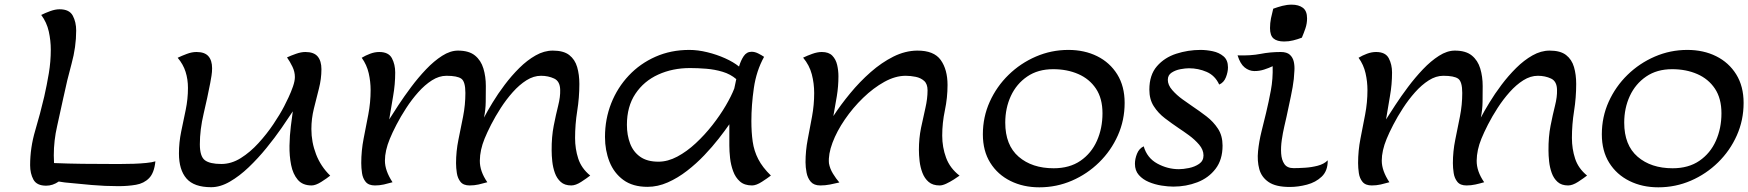

<svg xmlns="http://www.w3.org/2000/svg" viewBox="-20 -778 7394 812"><path d="M107.4 -79.1Q107.4 -153.3 128.9 -225.8Q150.4 -298.3 167 -369.1Q178.2 -418.5 186.5 -468Q194.8 -517.6 194.8 -567.9Q194.8 -606.4 186.3 -645Q177.7 -683.6 154.3 -714.8Q170.9 -723.1 192.4 -731Q213.9 -738.8 231.9 -738.8Q273.4 -738.8 287.8 -711.7Q302.2 -684.6 302.2 -648.9Q302.2 -579.6 282.7 -508.5Q263.2 -437.5 249 -369.1Q249 -368.7 248.8 -368.2Q248.5 -367.7 248.5 -367.2Q235.8 -306.6 221.7 -245.1Q207.5 -183.6 207.5 -121.1Q207.5 -103 208.5 -88.4Q269 -85.9 329.3 -85.2Q389.6 -84.5 450.2 -84.5Q466.3 -84.5 491.9 -84.5Q517.6 -84.5 545.9 -85.4Q574.2 -86.4 598.9 -88.9Q623.5 -91.3 637.2 -95.7Q632.3 -46.9 610.6 -24.7Q588.9 -2.4 555.2 3.4Q521.5 9.3 480.5 9.3Q424.3 9.3 367.9 4.4Q311.5 -0.5 254.9 -6.3Q248.5 -7.3 241.2 -8.3Q233.9 -9.3 228.5 -10.3Q203.1 7.3 175.3 7.3Q135.3 7.3 121.3 -18.6Q107.4 -44.4 107.4 -79.1Z M873 13.7Q800.8 13.7 768.8 -22.9Q736.8 -59.6 736.8 -128.9Q736.8 -175.8 746.3 -221.7Q755.9 -267.6 765.4 -313.5Q774.9 -359.4 774.9 -406.2Q774.9 -442.4 764.9 -474.1Q754.9 -505.9 731.4 -533.7Q748.5 -542 770 -550Q791.5 -558.1 811 -558.1Q845.7 -558.1 861.3 -540.3Q877 -522.5 877 -489.3Q877 -473.6 874.5 -458Q872.1 -442.4 869.1 -426.8Q857.4 -365.7 841.3 -297.6Q825.2 -229.5 825.2 -168Q825.2 -116.7 846.2 -100.6Q867.2 -84.5 916 -84.5Q958.5 -84.5 998.3 -109.4Q1038.1 -134.3 1073.2 -172.9Q1108.4 -211.4 1136.2 -252.9Q1164.1 -294.4 1181.6 -328.1Q1189.5 -343.3 1200.2 -366Q1210.9 -388.7 1219 -412.1Q1227.1 -435.5 1227.1 -452.1Q1227.1 -474.6 1216.8 -495.8Q1206.5 -517.1 1193.8 -535.2Q1210.4 -543 1231.9 -550.5Q1253.4 -558.1 1271.5 -558.1Q1307.6 -558.1 1323.5 -539.1Q1339.4 -520 1339.4 -485.4Q1339.4 -444.3 1328.6 -402.6Q1317.9 -360.8 1307.4 -318.4Q1296.9 -275.9 1296.9 -232.4Q1296.9 -176.8 1316.7 -125.5Q1336.4 -74.2 1376.5 -35.2Q1363.3 -24.4 1339.1 -9Q1314.9 6.3 1297.9 6.3Q1259.8 6.3 1239.3 -17.8Q1218.8 -42 1211.2 -80.3Q1203.6 -118.7 1204.3 -161.9Q1205.1 -205.1 1210 -243.9Q1214.8 -282.7 1218.3 -307.1Q1199.2 -277.8 1170.7 -236.6Q1142.1 -195.3 1106.7 -151.9Q1071.3 -108.4 1032 -70.8Q992.7 -33.2 952.1 -9.8Q911.6 13.7 873 13.7Z M1565.9 6.3Q1539.1 6.3 1526.6 -8.8Q1514.2 -23.9 1511 -45.9Q1507.8 -67.9 1507.8 -88.4Q1507.8 -140.6 1517.8 -191.7Q1527.8 -242.7 1537.6 -293.7Q1547.4 -344.7 1547.4 -397Q1547.4 -433.1 1539.3 -468.5Q1531.2 -503.9 1509.8 -533.7Q1525.9 -543.5 1545.4 -550.8Q1564.9 -558.1 1584 -558.1Q1623.5 -558.1 1637.5 -531.7Q1651.4 -505.4 1651.4 -471.2Q1651.4 -420.9 1642.6 -371.6Q1633.8 -322.3 1626 -272.9Q1641.1 -296.9 1665 -333.5Q1689 -370.1 1718.8 -409.9Q1748.5 -449.7 1782 -484.9Q1815.4 -520 1849.9 -542Q1884.3 -564 1917 -564Q1963.4 -564 1988.8 -543.2Q2014.2 -522.5 2024.4 -488.3Q2034.7 -454.1 2034.7 -414.1Q2034.7 -380.9 2034.2 -347.2Q2033.7 -313.5 2026.9 -280.8Q2041 -307.6 2063.2 -344.2Q2085.4 -380.9 2114.3 -419.2Q2143.1 -457.5 2176.3 -490.5Q2209.5 -523.4 2245.4 -543.7Q2281.2 -564 2317.9 -564Q2363.3 -564 2387.5 -545.2Q2411.6 -526.4 2420.9 -494.4Q2430.2 -462.4 2430.2 -422.9Q2430.2 -365.2 2421.1 -308.6Q2412.1 -252 2412.1 -194.3Q2412.1 -148.4 2425.5 -107.2Q2439 -65.9 2476.1 -35.6Q2461.9 -24.4 2438.2 -9Q2414.6 6.3 2396 6.3Q2368.2 6.3 2351.6 -8.5Q2335 -23.4 2326.7 -46.6Q2318.4 -69.8 2315.7 -95.2Q2313 -120.6 2313 -141.6Q2312.5 -199.2 2321.8 -246.3Q2331.1 -293.5 2340.6 -331.1Q2350.1 -368.7 2349.1 -397.5Q2348.6 -434.1 2323.7 -445.8Q2298.8 -457.5 2268.1 -457.5Q2236.8 -457.5 2206.5 -438.5Q2176.3 -419.4 2148.7 -388.4Q2121.1 -357.4 2097.9 -321.5Q2074.7 -285.6 2057.1 -251.2Q2039.6 -216.8 2029.3 -191.4Q2009.8 -143.6 2009.3 -98.6Q2008.8 -53.7 2041 -7.3Q2022.9 -2 2004.2 2.2Q1985.4 6.3 1966.3 6.3Q1939.9 6.3 1927.7 -8.8Q1915.5 -23.9 1912.1 -45.9Q1908.7 -67.9 1908.7 -87.9Q1908.7 -137.7 1918.7 -186.8Q1928.7 -235.8 1938.5 -285.2Q1948.2 -334.5 1948.2 -384.8Q1948.2 -433.1 1930.9 -445.3Q1913.6 -457.5 1868.2 -457.5Q1836.9 -457.5 1806.6 -438.2Q1776.4 -418.9 1748.8 -387.9Q1721.2 -356.9 1697.8 -320.8Q1674.3 -284.7 1656.5 -250.2Q1638.7 -215.8 1628.4 -190.4Q1607.9 -140.6 1607.9 -98.4Q1607.9 -56.2 1640.1 -7.3Q1622.1 -2 1603.5 2.2Q1585 6.3 1565.9 6.3Z M3064.5 -162.6V-252.4Q3046.4 -226.1 3019.5 -191.7Q2992.7 -157.2 2958.7 -121.6Q2924.8 -85.9 2885.7 -55.7Q2846.7 -25.4 2804.2 -6.6Q2761.7 12.2 2718.3 12.2Q2656.2 12.2 2616.5 -16.8Q2576.7 -45.9 2557.6 -94Q2538.6 -142.1 2538.6 -198.7Q2538.6 -274.4 2564.9 -341.1Q2591.3 -407.7 2639.2 -458.5Q2687 -509.3 2752.2 -538.1Q2817.4 -566.9 2895 -566.9Q2931.6 -566.9 2971.4 -557.1Q3011.2 -547.4 3046.6 -531.5Q3082 -515.6 3105.5 -496.6Q3112.8 -522 3125.2 -540.5Q3137.7 -559.1 3158.7 -559.1Q3172.4 -559.1 3186.5 -552Q3200.7 -544.9 3211.4 -537.6Q3178.7 -478.5 3168.2 -405.8Q3157.7 -333 3157.7 -266.1Q3157.7 -218.3 3163.3 -179Q3168.9 -139.6 3186.8 -105Q3204.6 -70.3 3240.2 -35.6Q3226.6 -24.9 3202.4 -9.3Q3178.2 6.3 3160.6 6.3Q3128.4 6.3 3109.4 -10.5Q3090.3 -27.3 3080.6 -54Q3070.8 -80.6 3067.6 -109.6Q3064.5 -138.7 3064.5 -162.6ZM2631.3 -250Q2631.3 -206.5 2644.8 -171.1Q2658.2 -135.7 2687.5 -115Q2716.8 -94.2 2764.6 -94.2Q2804.2 -94.2 2844.5 -115.7Q2884.8 -137.2 2922.6 -172.4Q2960.4 -207.5 2992.9 -249Q3025.4 -290.5 3049.3 -331.3Q3073.2 -372.1 3085.4 -403.8Q3087.4 -413.6 3089.6 -423.3Q3091.8 -433.1 3093.8 -443.4Q3069.3 -464.4 3036.1 -474.4Q3002.9 -484.4 2966.8 -487.3Q2930.7 -490.2 2898.4 -490.2Q2824.2 -490.2 2763.7 -462.6Q2703.1 -435.1 2667.2 -381.3Q2631.3 -327.6 2631.3 -250Z M3525.9 -455.6Q3525.9 -412.6 3519 -370.8Q3512.2 -329.1 3504.4 -287.1Q3535.6 -335 3575.7 -383.5Q3615.7 -432.1 3662.1 -472.9Q3708.5 -513.7 3758.3 -538.6Q3808.1 -563.5 3858.9 -564Q3929.7 -564.5 3958.5 -524.2Q3987.3 -483.9 3987.3 -418.5Q3987.3 -364.7 3976.1 -311.5Q3964.8 -258.3 3964.8 -204.6Q3964.8 -155.3 3981.2 -110.8Q3997.6 -66.4 4038.1 -35.2Q4028.8 -28.3 4013.4 -18.6Q3998 -8.8 3981.9 -1.2Q3965.8 6.3 3954.1 6.3Q3924.8 6.3 3907.5 -8.5Q3890.1 -23.4 3881.1 -47.1Q3872.1 -70.8 3869.1 -96.7Q3866.2 -122.6 3866.2 -144.5Q3866.2 -192.9 3875.2 -237.1Q3884.3 -281.2 3893.6 -321Q3902.8 -360.8 3902.8 -396Q3902.8 -422.9 3888.4 -435.8Q3874 -448.7 3852.5 -453.1Q3831.1 -457.5 3810.1 -457.5Q3766.6 -457.5 3720.2 -431.9Q3673.8 -406.2 3630.4 -364.3Q3586.9 -322.3 3553 -272.7Q3519 -223.1 3500.7 -174.3Q3482.4 -125.5 3485.8 -87.4Q3489.7 -64.9 3502.7 -43.7Q3515.6 -22.5 3529.8 -6.3Q3510.3 -1.5 3490 2.4Q3469.7 6.3 3449.2 6.3Q3422.4 6.3 3408.9 -9.3Q3395.5 -24.9 3391.1 -47.9Q3386.7 -70.8 3386.7 -91.8Q3386.7 -140.1 3396 -188.5Q3405.3 -236.8 3414.3 -285.6Q3423.3 -334.5 3423.3 -384.3Q3423.3 -425.3 3413.3 -463.6Q3403.3 -502 3376.5 -534.2Q3393.6 -542.5 3415.3 -550.3Q3437 -558.1 3455.6 -558.1Q3484.9 -558.1 3500 -542.5Q3515.1 -526.9 3520.5 -503.2Q3525.9 -479.5 3525.9 -455.6Z M4375.5 14.2Q4307.6 14.2 4253.4 -12.7Q4199.2 -39.6 4168 -89.6Q4136.7 -139.6 4136.7 -210Q4136.7 -283.2 4165.8 -347.7Q4194.8 -412.1 4245.4 -461.4Q4295.9 -510.7 4361.1 -538.8Q4426.3 -566.9 4498.5 -566.9Q4566.4 -566.9 4620.1 -540.3Q4673.8 -513.7 4705.1 -463.4Q4736.3 -413.1 4736.3 -342.8Q4736.3 -269.5 4707.5 -205.1Q4678.7 -140.6 4628.4 -91.3Q4578.1 -42 4513.2 -13.9Q4448.2 14.2 4375.5 14.2ZM4436 -66.4Q4503.4 -66.4 4549.6 -98.1Q4595.7 -129.9 4619.1 -182.6Q4642.6 -235.4 4642.6 -298.8Q4642.6 -361.8 4615 -403.1Q4587.4 -444.3 4540.3 -464.8Q4493.2 -485.4 4434.1 -485.4Q4369.6 -485.4 4324.2 -454.3Q4278.8 -423.3 4255.1 -372.1Q4231.4 -320.8 4231.4 -259.3Q4231.4 -164.1 4288.1 -115.2Q4344.7 -66.4 4436 -66.4Z M4942.4 11.2Q4919.9 11.2 4892.1 6.8Q4864.3 2.4 4838.6 -8.3Q4813 -19 4796.4 -37.8Q4779.8 -56.6 4779.8 -85.4Q4779.8 -106 4788.6 -127.9Q4797.4 -149.9 4816.9 -159.2Q4831.1 -109.9 4874.5 -86.2Q4918 -62.5 4965.8 -62.5Q4983.9 -62.5 5008.3 -67.4Q5032.7 -72.3 5051.3 -85Q5069.8 -97.7 5069.8 -120.6Q5069.8 -144.5 5051.3 -166.3Q5032.7 -188 5008.3 -205.8Q4983.9 -223.6 4965.8 -235.4Q4935.5 -255.9 4906.7 -277.8Q4877.9 -299.8 4859.4 -328.9Q4840.8 -357.9 4840.8 -398.9Q4840.8 -460.9 4872.8 -497.8Q4904.8 -534.7 4954.6 -550.8Q5004.4 -566.9 5057.6 -566.9Q5082 -566.9 5108.9 -561.3Q5135.7 -555.7 5154.5 -539.8Q5173.3 -523.9 5173.3 -493.2Q5173.3 -473.6 5164.6 -451.2Q5155.8 -428.7 5136.2 -420.4Q5118.7 -458.5 5083.3 -473.9Q5047.9 -489.3 5008.3 -489.3Q4993.2 -489.3 4972.2 -485.4Q4951.2 -481.4 4935.1 -470.9Q4918.9 -460.4 4918.9 -440.4Q4918.9 -418.5 4937.7 -397Q4956.5 -375.5 4981 -357.9Q5005.4 -340.3 5022 -329.1Q5052.7 -308.6 5082.3 -285.9Q5111.8 -263.2 5131.1 -233.6Q5150.4 -204.1 5150.4 -162.1Q5150.4 -102.5 5120.8 -64Q5091.3 -25.4 5043.7 -7.1Q4996.1 11.2 4942.4 11.2Z M5362.3 -498Q5347.2 -490.7 5326.4 -483.9Q5305.7 -477.1 5283.9 -477.5Q5262.2 -478 5243.7 -492.9Q5225.1 -507.8 5213.9 -543.9Q5269.5 -542 5310.5 -550Q5351.6 -558.1 5396.5 -558.1Q5422.4 -558.1 5435.1 -546.4Q5447.8 -534.7 5451.7 -516.8Q5455.6 -499 5454.3 -479.5Q5453.1 -460 5451.7 -443.8Q5448.2 -412.6 5439.2 -370.1Q5430.2 -327.6 5420.9 -284.2Q5417.5 -269 5411.4 -242.7Q5405.3 -216.3 5400.9 -186.3Q5396.5 -156.2 5398.2 -128.9Q5399.9 -101.6 5411.9 -84.2Q5423.8 -66.9 5450.7 -66.9Q5470.7 -66.9 5498.5 -68.6Q5526.4 -70.3 5552.7 -77.1Q5579.1 -84 5594.2 -99.1L5595.2 -100.1V-98.6Q5595.2 -55.2 5569.8 -31Q5544.4 -6.8 5507.3 2.9Q5470.2 12.7 5434.6 12.7Q5375.5 12.7 5345.2 -8.1Q5314.9 -28.8 5305.7 -63Q5296.4 -97.2 5300.5 -138.7Q5304.7 -180.2 5315.2 -222.4Q5325.7 -264.6 5334.5 -300.8Q5345.7 -347.2 5354.7 -395.8Q5363.8 -444.3 5362.3 -498ZM5411.1 -602.5Q5380.9 -602.5 5366 -615.2Q5351.1 -627.9 5351.1 -659.2Q5351.1 -680.2 5355.2 -700.7Q5359.4 -721.2 5364.7 -741.2Q5383.3 -748 5403.1 -753.2Q5422.9 -758.3 5442.9 -758.3Q5472.2 -758.3 5490 -745.1Q5507.8 -731.9 5507.8 -700.2Q5507.8 -678.7 5501 -658.4Q5494.1 -638.2 5485.8 -618.7Q5467.8 -611.8 5449.2 -607.2Q5430.7 -602.5 5411.1 -602.5Z M5781.7 6.3Q5754.9 6.3 5742.4 -8.8Q5730 -23.9 5726.8 -45.9Q5723.6 -67.9 5723.6 -88.4Q5723.6 -140.6 5733.6 -191.7Q5743.7 -242.7 5753.4 -293.7Q5763.2 -344.7 5763.2 -397Q5763.2 -433.1 5755.1 -468.5Q5747.1 -503.9 5725.6 -533.7Q5741.7 -543.5 5761.2 -550.8Q5780.8 -558.1 5799.8 -558.1Q5839.4 -558.1 5853.3 -531.7Q5867.2 -505.4 5867.2 -471.2Q5867.2 -420.9 5858.4 -371.6Q5849.6 -322.3 5841.8 -272.9Q5856.9 -296.9 5880.9 -333.5Q5904.8 -370.1 5934.6 -409.9Q5964.4 -449.7 5997.8 -484.9Q6031.2 -520 6065.7 -542Q6100.1 -564 6132.8 -564Q6179.2 -564 6204.6 -543.2Q6230 -522.5 6240.2 -488.3Q6250.5 -454.1 6250.5 -414.1Q6250.5 -380.9 6250 -347.2Q6249.5 -313.5 6242.7 -280.8Q6256.8 -307.6 6279.1 -344.2Q6301.3 -380.9 6330.1 -419.2Q6358.9 -457.5 6392.1 -490.5Q6425.3 -523.4 6461.2 -543.7Q6497.1 -564 6533.7 -564Q6579.1 -564 6603.3 -545.2Q6627.4 -526.4 6636.7 -494.4Q6646 -462.4 6646 -422.9Q6646 -365.2 6637 -308.6Q6627.9 -252 6627.9 -194.3Q6627.9 -148.4 6641.4 -107.2Q6654.8 -65.9 6691.9 -35.6Q6677.7 -24.4 6654.1 -9Q6630.4 6.3 6611.8 6.3Q6584 6.3 6567.4 -8.5Q6550.8 -23.4 6542.5 -46.6Q6534.2 -69.8 6531.5 -95.2Q6528.8 -120.6 6528.8 -141.6Q6528.3 -199.2 6537.6 -246.3Q6546.9 -293.5 6556.4 -331.1Q6565.9 -368.7 6564.9 -397.5Q6564.5 -434.1 6539.6 -445.8Q6514.6 -457.5 6483.9 -457.5Q6452.6 -457.5 6422.4 -438.5Q6392.1 -419.4 6364.5 -388.4Q6336.9 -357.4 6313.7 -321.5Q6290.5 -285.6 6272.9 -251.2Q6255.4 -216.8 6245.1 -191.4Q6225.6 -143.6 6225.1 -98.6Q6224.6 -53.7 6256.8 -7.3Q6238.8 -2 6220 2.2Q6201.2 6.3 6182.1 6.3Q6155.8 6.3 6143.6 -8.8Q6131.3 -23.9 6127.9 -45.9Q6124.5 -67.9 6124.5 -87.9Q6124.5 -137.7 6134.5 -186.8Q6144.5 -235.8 6154.3 -285.2Q6164.1 -334.5 6164.1 -384.8Q6164.1 -433.1 6146.7 -445.3Q6129.4 -457.5 6084 -457.5Q6052.7 -457.5 6022.5 -438.2Q5992.2 -418.9 5964.6 -387.9Q5937 -356.9 5913.6 -320.8Q5890.1 -284.7 5872.3 -250.2Q5854.5 -215.8 5844.2 -190.4Q5823.7 -140.6 5823.7 -98.4Q5823.7 -56.2 5856 -7.3Q5837.9 -2 5819.3 2.2Q5800.8 6.3 5781.7 6.3Z M6993.2 14.2Q6925.3 14.2 6871.1 -12.7Q6816.9 -39.6 6785.6 -89.6Q6754.4 -139.6 6754.4 -210Q6754.4 -283.2 6783.4 -347.7Q6812.5 -412.1 6863 -461.4Q6913.6 -510.7 6978.8 -538.8Q7043.9 -566.9 7116.2 -566.9Q7184.1 -566.9 7237.8 -540.3Q7291.5 -513.7 7322.8 -463.4Q7354 -413.1 7354 -342.8Q7354 -269.5 7325.2 -205.1Q7296.4 -140.6 7246.1 -91.3Q7195.8 -42 7130.9 -13.9Q7065.9 14.2 6993.2 14.2ZM7053.7 -66.4Q7121.1 -66.4 7167.2 -98.1Q7213.4 -129.9 7236.8 -182.6Q7260.3 -235.4 7260.3 -298.8Q7260.3 -361.8 7232.7 -403.1Q7205.1 -444.3 7158 -464.8Q7110.8 -485.4 7051.8 -485.4Q6987.3 -485.4 6941.9 -454.3Q6896.5 -423.3 6872.8 -372.1Q6849.1 -320.8 6849.1 -259.3Q6849.1 -164.1 6905.8 -115.2Q6962.4 -66.4 7053.7 -66.4Z"/></svg>

Font: Lumanosimo
Style: Regular
Weight: 400
Designer: The DocRepair Project, Eduardo Rodriguez Tunni
Foundry: Google
Version: Version 1.010